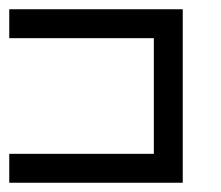

<svg xmlns="http://www.w3.org/2000/svg" viewBox="-20 -395 478 415"><path d="M0 0V-62.5H62.5V0ZM62.5 0V-62.5H125V0ZM125 0V-62.5H187.5V0ZM187.5 0V-62.5H250V0ZM250 0V-62.5H312.5V0ZM312.5 0V-62.5H375V0ZM312.5 -62.5V-125H375V-62.5ZM312.5 -125V-187.5H375V-125ZM312.5 -187.5V-250H375V-187.5ZM312.5 -250V-312.5H375V-250ZM312.5 -312.5V-375H375V-312.5ZM250 -312.5V-375H312.5V-312.5ZM187.5 -312.5V-375H250V-312.5ZM125 -312.5V-375H187.5V-312.5ZM62.5 -312.5V-375H125V-312.5ZM0 -312.5V-375H62.5V-312.5Z"/></svg>

Font: AprilSans
Style: Regular
Weight: 400
Designer: typesprite
Version: Version 1.001;PS 001.001;hotconv 1.0.88;makeotf.lib2.5.64775